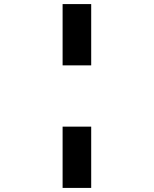

<svg xmlns="http://www.w3.org/2000/svg" viewBox="-20 -820 753 940"><path d="M286.5 -800V-500H426.5V-800ZM286.5 100H426.5V-200H286.5Z"/></svg>

Font: Melete Medium
Style: Regular
Weight: 500
Width: 6
Designer: Sora Sagano
Foundry: DOT COLON
Version: Version 0.200;FEAKit 1.0